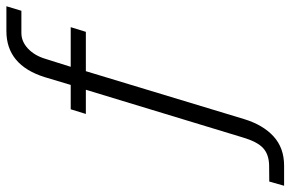

<svg xmlns="http://www.w3.org/2000/svg" viewBox="-330 -586 930 615"><g transform="rotate(-90 135.5 -278.0)"><path d="M-151.5 166.5 -138 119 -85 118.5Q-50.5 117.5 -30.5 99Q-10.5 80.5 3 35L156 -468.5H78.5L93.5 -517H171.5L196.5 -600.5Q235 -723 344 -723H423.5L409 -675H338Q310.5 -675 288 -654Q265.5 -633 255 -598L229.5 -517H356.5L341.5 -468.5H215.5L62 38.5Q43.5 99 6.5 132.8Q-30.5 166.5 -87 166.5Z"/></g></svg>

Font: Public Sans ExtraLight
Style: Italic
Weight: 200
Italic angle: -8°
Designer: The Public Sans project authors (U.S. Web Design System). Libre Franklin designed by Pablo Impallari and Rodrigo Fuenzal
Version: Version 1.007; ttfautohint (v1.8.1) -l 8 -r 50 -G 200 -x 14 